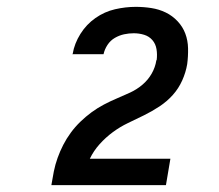

<svg xmlns="http://www.w3.org/2000/svg" viewBox="-20 -863 640 560"><path d="M130 -323V-324Q133 -343 137 -363Q141 -383 148 -402.5Q155 -422 164.5 -440.5Q174 -459 186.5 -476Q199 -493 214.5 -508Q230 -523 247 -535.5Q264 -548 283 -558Q302 -568 321 -576Q340 -584 359.5 -593Q379 -602 395.5 -616Q412 -630 422.5 -648.5Q433 -667 436 -687L437 -688Q439 -704 436.5 -719.5Q434 -735 424.5 -746Q415 -757 400.5 -761.5Q386 -766 370 -766Q356 -766 342 -763Q328 -760 315 -752.5Q302 -745 293.5 -732Q285 -719 282 -705H191L192 -706Q197 -736 214.5 -764Q232 -792 258.5 -810.5Q285 -829 315.5 -836Q346 -843 376 -843Q399 -843 421.5 -839.5Q444 -836 463.5 -826.5Q483 -817 498 -801Q513 -785 520.5 -765Q528 -745 528.5 -722Q529 -699 526 -676Q522 -652 511.5 -628.5Q501 -605 484 -586Q467 -567 445 -552.5Q423 -538 399.5 -526.5Q376 -515 353 -504Q330 -493 309 -477.5Q288 -462 270.5 -442.5Q253 -423 242 -400H477L464 -323Z"/></svg>

Font: Iosevka Aile Oblique
Style: Bold
Weight: 700
Italic angle: -9°
Designer: Belleve Invis
Foundry: Belleve Invis
Version: Version 31.1.0; ttfautohint (v1.8.4)